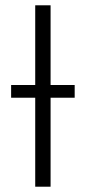

<svg xmlns="http://www.w3.org/2000/svg" viewBox="-20 -705 324 725"><path d="M262 -336H171V0H113V-336H22V-384H113V-685H171V-384H262Z"/></svg>

Font: Fira Sans Condensed Light
Style: Regular
Weight: 300
Width: 3
Designer: bBox Type GmbH & Carrois Corporate GbR & Edenspiekermann AG
Foundry: bBox Type GmbH & Carrois Corporate GbR & Edenspiekermann AG
Version: Version 4.301